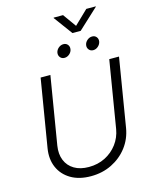

<svg xmlns="http://www.w3.org/2000/svg" viewBox="-156 -1198 1037 1309"><g transform="rotate(-15 362.5 -544.0)"><path d="M320.3 11.2Q237.3 11.2 179.4 -22.9Q121.6 -57.1 95.9 -116.2Q70.3 -175.3 82.5 -249.5L161.6 -727.5H230.5L151.4 -249.5Q142.1 -191.9 160.2 -147.5Q178.2 -103 220 -78.1Q261.7 -53.2 322.8 -53.2Q386.2 -53.2 438 -79.3Q489.7 -105.5 523.9 -151.1Q558.1 -196.8 567.9 -254.4L646 -727.5H714.8L635.3 -245.1Q623 -170.4 578.9 -112.5Q534.7 -54.7 468 -21.7Q401.4 11.2 320.3 11.2ZM557.1 -814.9Q538.1 -814.9 526.9 -828.6Q515.6 -842.3 518.6 -861.3Q522 -880.4 537.8 -893.8Q553.7 -907.2 572.8 -907.2Q591.8 -907.2 602.8 -893.8Q613.8 -880.4 610.8 -861.3Q607.4 -842.3 591.8 -828.6Q576.2 -814.9 557.1 -814.9ZM354.5 -814.9Q335.4 -814.9 324.2 -828.6Q313 -842.3 315.9 -861.3Q319.3 -880.4 335.2 -893.8Q351.1 -907.2 370.1 -907.2Q389.2 -907.2 400.1 -893.8Q411.1 -880.4 408.2 -861.3Q405.3 -842.3 389.4 -828.6Q373.5 -814.9 354.5 -814.9ZM419.4 -1099.1 486.3 -1005.4 583.5 -1099.1H650.4L649.9 -1096.2L507.8 -964.4H449.7L352.5 -1096.2L353.5 -1099.1Z"/></g></svg>

Font: Inter 18pt Light
Style: Italic
Weight: 300
Italic angle: -9.3988°
Designer: Rasmus Andersson
Foundry: rsms
Version: Version 4.001;git-66647c0bb